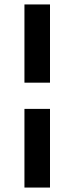

<svg xmlns="http://www.w3.org/2000/svg" viewBox="-20 -760 335 864"><path d="M90 -740H205V-388H90ZM90 -270H205V84H90Z"/></svg>

Font: D-DIN
Style: DIN-Bold
Weight: 700
Designer: Charles Nix
Foundry: Datto Inc.
Version: Version 1.00